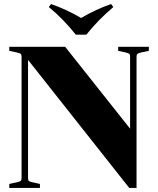

<svg xmlns="http://www.w3.org/2000/svg" viewBox="-20 -932 784 952"><path d="M222 -897 233 -912Q306 -887 382 -843Q458 -887 531 -912L542 -897Q467 -834 408 -760H356Q294 -838 222 -897ZM63 -672 26 -680V-700H303L625 -294V-651Q625 -662 620.5 -665.5Q616 -669 602 -672L566 -680V-700H718V-680L681 -672Q666 -669 661.5 -665Q657 -661 657 -650V0H621L119 -635V-49Q119 -38 123.5 -34.5Q128 -31 142 -28L178 -20V0H26V-20L63 -28Q78 -31 82.5 -35Q87 -39 87 -50V-650Q87 -661 82.5 -665Q78 -669 63 -672Z"/></svg>

Font: Chonburi
Style: Regular
Weight: 400
Designer: Thanarat Vachiruckul and Stawix Ruecha
Foundry: Cadson Demak & Katatrad
Version: Version 1.000